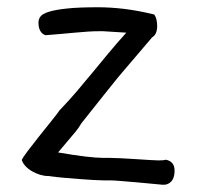

<svg xmlns="http://www.w3.org/2000/svg" viewBox="-20 -540 551 529"><path d="M439 -32Q437 -31 428 -31Q425 -31 406.5 -33Q388 -35 364 -37Q340 -39 317 -41Q294 -43 284 -43H266Q256 -43 239 -44Q222 -45 201.5 -46.5Q181 -48 158 -50Q135 -52 113 -55Q102 -55 90.5 -58.5Q79 -62 68.5 -68Q58 -74 50.5 -82Q43 -90 40 -99Q42 -105 56 -123.5Q70 -142 87.5 -164Q105 -186 121.5 -206.5Q138 -227 144 -236Q171 -264 193 -290Q215 -316 236 -341.5Q257 -367 279 -393.5Q301 -420 328 -450L264 -454H253Q227 -454 186 -450Q145 -446 105 -443Q86 -450 86 -478Q86 -487 91.5 -494.5Q97 -502 114.5 -507.5Q132 -513 164 -516.5Q196 -520 250 -520Q284 -520 322 -515.5Q360 -511 405 -500Q413 -489 413 -468Q413 -445 399 -437Q384 -419 373.5 -407Q363 -395 353.5 -383.5Q344 -372 332.5 -359Q321 -346 304.5 -326Q288 -306 264 -275.5Q240 -245 204 -200Q198 -189 188.5 -177.5Q179 -166 167 -152L140 -120Q227 -105 265 -105H282Q292 -105 313 -104Q334 -103 355.5 -101.5Q377 -100 395 -99Q413 -98 417 -98Q431 -98 437 -100Q461 -95 461 -70Q461 -39 439 -32Z"/></svg>

Font: Gaegu
Style: Accents-Regular
Weight: 400
Designer: JIKJI
Foundry: JIKJI
Version: Version 1.00